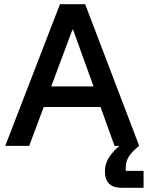

<svg xmlns="http://www.w3.org/2000/svg" viewBox="-20 -695 704 915"><path d="M5 0 265.8 -675H385.8L643.3 0H525.8L459.2 -185H188.3L119.2 0ZM224.2 -283.3H425.8L328.3 -553.3H325ZM560 200Q480 200 480 121.7Q480 78.3 510 40.4Q540 2.5 577.5 -20.8L643.3 0Q612.5 24.2 595.8 48.3Q579.2 72.5 579.2 104.2V119.2H664.2V200Z"/></svg>

Font: Funnel Sans Medium
Style: Regular
Weight: 500
Version: Version 1.000; Beta; Release 5; Build 24; ttfautohint (v1.8.